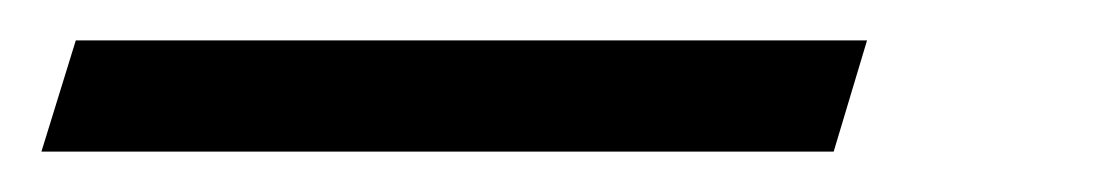

<svg xmlns="http://www.w3.org/2000/svg" viewBox="-140 65 552 95"><path d="M-102.5 85H289L272.5 140H-119.5Z"/></svg>

Font: Newsreader 8pt
Style: Italic
Weight: 400
Italic angle: -17°
Version: Version 1.003